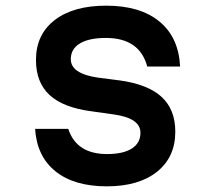

<svg xmlns="http://www.w3.org/2000/svg" viewBox="-20 -641 740 678"><path d="M221 -186Q250 -97 358 -97Q415 -97 445.5 -116.5Q476 -136 476 -172Q476 -224 381 -237L303 -248Q203 -261 155 -305.5Q107 -350 107 -429Q107 -519 173 -570Q239 -621 355 -621Q475 -621 543 -565Q611 -509 616 -406H500Q473 -507 354 -507Q294 -507 262 -487.5Q230 -468 230 -432Q230 -381 325 -367L403 -357Q503 -343 551 -298.5Q599 -254 599 -176Q599 -86 534.5 -34.5Q470 17 357 17Q242 17 176 -36Q110 -89 104 -186Z"/></svg>

Font: Martian Mono Medium
Style: Regular
Weight: 500
Monospace: yes
Designer: Roman Shamin
Foundry: Evil Martians
Version: Version 1.000; ttfautohint (v1.8.4.7-5d5b)